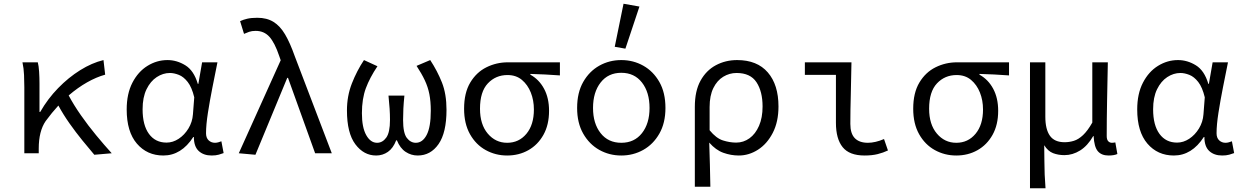

<svg xmlns="http://www.w3.org/2000/svg" viewBox="-20 -819 6640 1026"><path d="M110 0V-353Q110 -382 108.5 -418Q107 -454 100 -486H182Q187 -467 189 -436Q191 -405 191 -373V-221H195Q235 -291 290.5 -348Q346 -405 408.5 -444Q471 -483 533 -498L542 -420Q495 -407 445.5 -379Q396 -351 347 -309Q374 -258 412.5 -203Q451 -148 494 -96Q537 -44 577 0L484 8Q455 -26 420 -69Q385 -112 351.5 -159.5Q318 -207 292 -255Q257 -217 224 -172Q187 -118 187 -25V0Z M853 12Q766 12 711.5 -51.5Q657 -115 657 -234Q657 -318 687.5 -377Q718 -436 768 -467Q818 -498 875 -498Q925 -498 970.5 -470Q1016 -442 1037 -371H1040L1060 -486H1142Q1129 -422 1115 -351Q1101 -280 1091 -216Q1081 -152 1081 -107Q1081 -82 1095 -69Q1109 -56 1129 -56Q1137 -56 1146.5 -58.5Q1156 -61 1163 -64L1175 -1Q1165 3 1149 7.5Q1133 12 1111 12Q1068 12 1042 -12Q1016 -36 1016 -87H1013Q949 12 853 12ZM870 -57Q904 -57 935 -77.5Q966 -98 987 -132.5Q1008 -167 1011 -208L1018 -299Q1005 -353 983 -381Q961 -409 935.5 -419Q910 -429 888 -429Q851 -429 817.5 -407Q784 -385 763 -342Q742 -299 742 -235Q742 -150 776 -103.5Q810 -57 870 -57Z M1345 8 1256 0 1480 -497 1472 -520Q1448 -591 1419.5 -622.5Q1391 -654 1346 -654Q1326 -654 1311.5 -649Q1297 -644 1284 -638L1263 -706Q1280 -714 1301.5 -719Q1323 -724 1355 -724Q1406 -724 1441.5 -702Q1477 -680 1503.5 -635Q1530 -590 1555 -519L1753 0H1664L1519 -403H1515Z M1990 12Q1924 12 1879 -48Q1834 -108 1834 -229Q1834 -306 1860.5 -373.5Q1887 -441 1925 -498L1997 -465Q1956 -404 1935 -347.5Q1914 -291 1914 -214Q1914 -138 1937 -97Q1960 -56 1995 -56Q2024 -56 2044 -83.5Q2064 -111 2064 -178Q2064 -208 2062 -238.5Q2060 -269 2056 -308H2141Q2137 -269 2135.5 -238.5Q2134 -208 2134 -178Q2134 -108 2154 -82Q2174 -56 2202 -56Q2238 -56 2260 -98Q2282 -140 2282 -227Q2282 -277 2274.5 -315.5Q2267 -354 2250 -390Q2233 -426 2206 -467L2279 -498Q2317 -440 2341.5 -378.5Q2366 -317 2366 -232Q2366 -110 2323.5 -49Q2281 12 2212 12Q2177 12 2147.5 -7.5Q2118 -27 2101 -69H2097Q2081 -27 2053 -7.5Q2025 12 1990 12Z M2690 12Q2628 12 2575.5 -17Q2523 -46 2491.5 -102Q2460 -158 2460 -238Q2460 -323 2493 -378Q2526 -433 2579.5 -459.5Q2633 -486 2694 -486H2972V-416Q2929 -419 2892.5 -421Q2856 -423 2814 -424V-420Q2861 -394 2887.5 -344.5Q2914 -295 2914 -227Q2914 -152 2884 -98.5Q2854 -45 2803.5 -16.5Q2753 12 2690 12ZM2690 -56Q2753 -56 2793 -104Q2833 -152 2833 -234Q2833 -283 2816.5 -324.5Q2800 -366 2769 -392Q2738 -418 2692 -418Q2629 -418 2587 -373.5Q2545 -329 2545 -238Q2545 -154 2586.5 -105Q2628 -56 2690 -56Z M3300 12Q3236 12 3182.5 -18Q3129 -48 3096.5 -105Q3064 -162 3064 -242Q3064 -324 3096.5 -381Q3129 -438 3182.5 -468Q3236 -498 3300 -498Q3364 -498 3417.5 -468Q3471 -438 3503.5 -381Q3536 -324 3536 -242Q3536 -162 3503.5 -105Q3471 -48 3417.5 -18Q3364 12 3300 12ZM3300 -56Q3370 -56 3410.5 -107.5Q3451 -159 3451 -242Q3451 -326 3410.5 -378Q3370 -430 3300 -430Q3230 -430 3189.5 -378Q3149 -326 3149 -242Q3149 -159 3189.5 -107.5Q3230 -56 3300 -56ZM3322 -559 3265 -569 3312 -799 3397 -784Z M3693 179V-248Q3693 -333 3723.5 -388Q3754 -443 3805.5 -470.5Q3857 -498 3919 -498Q4026 -498 4083 -432Q4140 -366 4140 -250Q4140 -168 4109.5 -109Q4079 -50 4030.5 -19Q3982 12 3928 12Q3886 12 3845.5 -2.5Q3805 -17 3770 -57Q3772 8 3773.5 61Q3775 114 3776 179ZM3914 -57Q3953 -57 3985 -80Q4017 -103 4036 -146.5Q4055 -190 4055 -250Q4055 -330 4022.5 -379.5Q3990 -429 3916 -429Q3878 -429 3845 -409Q3812 -389 3792 -348.5Q3772 -308 3772 -247V-123Q3807 -80 3843.5 -68.5Q3880 -57 3914 -57Z M4600 12Q4519 12 4483 -32.5Q4447 -77 4447 -163V-419H4281V-486H4530Q4529 -404 4526.5 -316.5Q4524 -229 4524 -157Q4524 -105 4548 -80.5Q4572 -56 4618 -56Q4637 -56 4659 -61Q4681 -66 4704 -76L4725 -15Q4700 -3 4670 4.5Q4640 12 4600 12Z M5090 12Q5028 12 4975.5 -17Q4923 -46 4891.5 -102Q4860 -158 4860 -238Q4860 -323 4893 -378Q4926 -433 4979.5 -459.5Q5033 -486 5094 -486H5372V-416Q5329 -419 5292.5 -421Q5256 -423 5214 -424V-420Q5261 -394 5287.5 -344.5Q5314 -295 5314 -227Q5314 -152 5284 -98.5Q5254 -45 5203.5 -16.5Q5153 12 5090 12ZM5090 -56Q5153 -56 5193 -104Q5233 -152 5233 -234Q5233 -283 5216.5 -324.5Q5200 -366 5169 -392Q5138 -418 5092 -418Q5029 -418 4987 -373.5Q4945 -329 4945 -238Q4945 -154 4986.5 -105Q5028 -56 5090 -56Z M5484 187V-486H5566V-195Q5566 -128 5590.5 -93.5Q5615 -59 5669 -59Q5694 -59 5718.5 -66.5Q5743 -74 5767.5 -97Q5792 -120 5817 -164V-486H5900Q5898 -388 5896 -283.5Q5894 -179 5894 -92Q5894 -73 5902 -64.5Q5910 -56 5922 -56Q5926 -56 5929.5 -56.5Q5933 -57 5940 -58L5951 4Q5933 12 5904 12Q5866 12 5846.5 -11Q5827 -34 5824 -92H5822Q5792 -40 5752 -15Q5712 10 5668 10Q5635 10 5607.5 -0.5Q5580 -11 5560 -43Q5561 7 5561 44Q5561 81 5562.5 114Q5564 147 5567 187Z M6253 12Q6166 12 6111.5 -51.5Q6057 -115 6057 -234Q6057 -318 6087.5 -377Q6118 -436 6168 -467Q6218 -498 6275 -498Q6325 -498 6370.5 -470Q6416 -442 6437 -371H6440L6460 -486H6542Q6529 -422 6515 -351Q6501 -280 6491 -216Q6481 -152 6481 -107Q6481 -82 6495 -69Q6509 -56 6529 -56Q6537 -56 6546.5 -58.5Q6556 -61 6563 -64L6575 -1Q6565 3 6549 7.5Q6533 12 6511 12Q6468 12 6442 -12Q6416 -36 6416 -87H6413Q6349 12 6253 12ZM6270 -57Q6304 -57 6335 -77.5Q6366 -98 6387 -132.5Q6408 -167 6411 -208L6418 -299Q6405 -353 6383 -381Q6361 -409 6335.5 -419Q6310 -429 6288 -429Q6251 -429 6217.5 -407Q6184 -385 6163 -342Q6142 -299 6142 -235Q6142 -150 6176 -103.5Q6210 -57 6270 -57Z"/></svg>

Font: SauceCodePro NFM
Style: Regular
Weight: 400
Monospace: yes
Designer: Paul D. Hunt, Teo Tuominen
Foundry: Adobe
Version: Version 2.042;hotconv 1.1.0;makeotfexe 2.6.0;Nerd Fonts 3.3.